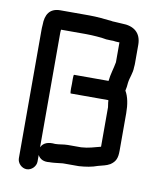

<svg xmlns="http://www.w3.org/2000/svg" viewBox="-79 -715 670 810"><g transform="rotate(10 256.5 -309.5)"><path d="M379 -642C366 -642 359 -644 345 -644C342 -644 338 -644 335 -645C305 -648 273 -652 238 -652H114C69 -652 51 -623 51 -578C50 -569 50 -561 50 -554V-7C50 14 69 33 90 33C111 33 130 14 130 -7V-35C139 -18 156 -10 180 -13H185C192 -13 201 -14 210 -15L228 -17C233 -18 238 -18 244 -18H305C334 -20 360 -24 384 -33C404 -39 418 -40 435 -50C457 -65 463 -81 463 -112V-273C463 -309 457 -343 443 -366C446 -377 447 -388 448 -400C451 -425 462 -443 462 -470C463 -477 463 -483 463 -489V-565C463 -617 431 -642 379 -642ZM216 -354C215 -327 216 -314 218 -314H379C380 -311 380 -308 380 -305C381 -296 382 -289 383 -284V-115C355 -108 333 -100 301 -98H244C225 -98 208 -93 190 -93C161 -96 140 -89 130 -68V-554C130 -559 130 -565 131 -572H238C253 -572 270 -571 284 -570L306 -568C320 -565 331 -564 347 -564H356C363 -563 370 -562 379 -562H383V-477C378 -448 369 -424 366 -394H218C215 -394 216 -362 216 -354Z"/></g></svg>

Font: Electronic
Style: ExBd
Weight: 800
Version: Version 1.011